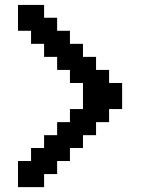

<svg xmlns="http://www.w3.org/2000/svg" viewBox="-20 -809 644 776"><path d="M105.5 -52.7H52.7V-105.5V-158.2H79.1H105.5V-184.6V-210.9H131.8H158.2V-237.3V-262.7H184.6H210.9V-289.1V-315.4H237.3H262.7V-341.8V-368.2H289.1H315.4V-420.9V-473.6H289.1H262.7V-500V-526.4H237.3H210.9V-552.7V-579.1H184.6H158.2V-605.5V-631.8H131.8H105.5V-658.2V-684.6H79.1H52.7V-737.3V-789.1H105.5H158.2V-762.7V-737.3H184.6H210.9V-710.9V-684.6H237.3H262.7V-658.2V-631.8H289.1H315.4V-605.5V-579.1H341.8H368.2V-552.7V-526.4H394.5H420.9V-500V-473.6H447.3H473.6V-420.9V-368.2H447.3H420.9V-341.8V-315.4H394.5H368.2V-289.1V-262.7H341.8H315.4V-237.3V-210.9H289.1H262.7V-184.6V-158.2H237.3H210.9V-131.8V-105.5H184.6H158.2V-79.1V-52.7Z"/></svg>

Font: VCR Jazz Mono
Style: Regular
Weight: 400
Version: Version 3.1